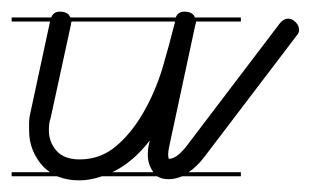

<svg xmlns="http://www.w3.org/2000/svg" viewBox="-20 -317 534 330"><path d="M394 -14H293Q281 -9 270 -9Q258 -9 250 -14H155Q135 -7 116 -7Q97 -7 81 -13L78 -14H0V-21H66Q60 -25 54 -31Q43 -43 36.5 -58.5Q30 -74 30 -93V-107Q30 -114 32 -122L66 -280H0V-287H68Q72 -297 83 -297Q93 -297 98 -292Q100 -289 101 -287H282Q286 -297 297 -297Q307 -297 312 -292Q314 -290 315 -287H394V-280H317V-279Q317 -278 316 -275Q315 -272 315 -271L271 -66Q269 -57 269 -51Q269 -48 270 -44Q278 -44 286.5 -51Q295 -58 303 -69L461 -277Q468 -285 475 -285Q482 -285 488 -279Q494 -273 494 -266Q494 -260 490 -256L331 -47Q318 -30 304 -21H394ZM102 -277Q102 -276 102 -275L67 -114Q64 -106 64 -93Q64 -73 77 -58Q90 -43 117 -43Q152 -43 178.5 -65Q205 -87 225.5 -122Q246 -157 259 -199Q271 -240 281 -280H103Q103 -279 102 -277ZM243 -22Q234 -35 234 -51Q234 -55 234.5 -60.5Q235 -66 237 -73V-75Q210 -40 177 -23Q175 -22 173 -21H243Z"/></svg>

Font: Gruenewald VA 3. Klasse
Style: Regular
Weight: 400
Designer: Peter Wiegel
Foundry: Peter Wiegel, nach dem Schriftentwurf von Dr. H. Gr¸newald
Version: Version 0.007